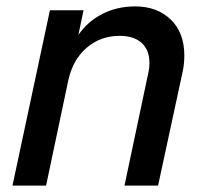

<svg xmlns="http://www.w3.org/2000/svg" viewBox="-20 -580 645 600"><path d="M136 -548H241L225 -471Q254 -513 300 -536.5Q346 -560 402 -560Q471 -560 513.5 -519Q556 -478 556 -407Q556 -380 551 -357L474 0H369L443 -350Q447 -366 447 -383Q447 -424 422.5 -446Q398 -468 354 -468Q294 -468 250.5 -430.5Q207 -393 193 -327L124 0H19Z"/></svg>

Font: Application Medium
Style: Italic
Weight: 500
Italic angle: -12°
Designer: Wei Huang
Foundry: Wei Huang
Version: Version 0.012